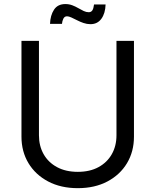

<svg xmlns="http://www.w3.org/2000/svg" viewBox="-20 -933 781 965"><path d="M565.4 -727.5H653.3V-246.1Q653.3 -171.4 618.4 -113Q583.5 -54.7 520 -21Q456.5 12.7 371.1 12.7Q285.6 12.7 221.9 -21Q158.2 -54.7 123 -113Q87.9 -171.4 87.9 -246.1V-727.5H175.8V-252.9Q175.8 -199.7 199.2 -158.2Q222.7 -116.7 266.6 -93Q310.5 -69.3 371.1 -69.3Q431.6 -69.3 475.1 -93Q518.6 -116.7 542 -158.2Q565.4 -199.7 565.4 -252.9ZM434.6 -811.5Q417 -811.5 399.9 -817.4Q382.8 -823.2 367.2 -831.3Q351.6 -839.4 338.6 -845.2Q325.7 -851.1 316.9 -851.1Q304.2 -851.1 298.3 -838.9Q292.5 -826.7 291.5 -813H231.4Q232.9 -856 251.5 -884.3Q270 -912.6 308.6 -912.6Q327.1 -912.6 343.3 -906.5Q359.4 -900.4 373.5 -892.1Q387.7 -883.8 400.6 -877.7Q413.6 -871.6 425.8 -871.6Q438 -871.6 444.1 -880.9Q450.2 -890.1 452.6 -910.6H510.7Q509.3 -865.7 489.5 -838.6Q469.7 -811.5 434.6 -811.5Z"/></svg>

Font: Inter V
Style: 
Weight: 400
Designer: Rasmus Andersson
Foundry: rsms
Version: Version 4.000;git-a3f224843